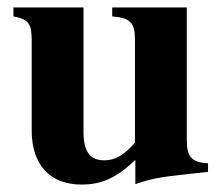

<svg xmlns="http://www.w3.org/2000/svg" viewBox="-20 -481 596 515"><path d="M538 -20V-43C494 -45 481 -61 481 -105V-461H281V-437C331 -433 342 -419 342 -374V-98C311 -64 289 -51 260 -51C224 -51 204 -71 204 -127V-461H16V-437C57 -429 65 -418 65 -372V-131C65 -38 115 14 198 14C253 14 291 -3 343 -52V13C386 -2 410 -6 475 -13Z"/></svg>

Font: XITS Math
Style: Bold
Weight: 700
Designer: MicroPress Inc., with final additions and corrections provided by Coen Hoffman, Elsevier (retired)
Version: Version 1.302